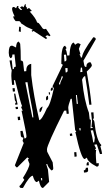

<svg xmlns="http://www.w3.org/2000/svg" viewBox="-20 -884 550 952"><path d="M193.4 47.9H192.4Q180.7 47.9 172.9 11.7L163.1 18.6H162.1Q151.4 18.6 142.6 -12.7Q127 -12.7 93.8 47.9H85Q77.1 47.9 76.2 38.1Q80.1 38.1 100.6 7.8L93.8 -2Q126 -52.7 126 -71.3V-72.3Q118.2 -90.8 118.2 -93.8Q123 -93.8 123 -99.6H121.1Q117.2 -99.6 116.2 -104.5L66.4 -54.7H60.5L53.7 -64.5L97.7 -174.8L91.8 -185.5Q95.7 -196.3 95.7 -202.1H93.8Q84 -202.1 83 -212.9Q82 -223.6 81.1 -234.4L91.8 -235.4L101.6 -197.3Q111.3 -198.2 111.3 -208Q111.3 -220.7 86.9 -335H92.8L85 -351.6Q85 -356.4 89.8 -357.4Q83 -369.1 54.7 -486.3H48.8L50.8 -463.9L40 -462.9Q36.1 -497.1 36.1 -507.8Q36.1 -521.5 38.1 -535.2Q33.2 -546.9 27.3 -584L38.1 -585L43 -541L48.8 -542V-544.9Q48.8 -552.7 58.6 -553.7L51.8 -614.3L41 -613.3V-608.4Q41 -596.7 31.2 -595.7L25.4 -605.5L23.4 -622.1Q23.4 -655.3 36.1 -657.2H42L59.6 -648.4Q60.5 -675.8 73.2 -677.7L80.1 -667Q83 -639.6 83 -584Q93.8 -583 94.7 -574.2L99.6 -530.3L110.4 -531.2V-535.2Q110.4 -563.5 134.8 -567.4V-511.7Q146.5 -409.2 174.8 -288.1Q187.5 -290 212.9 -347.7Q228.5 -360.4 247.1 -446.3L240.2 -456.1L291 -561.5Q290 -566.4 286.1 -566.4H284.2V-581.1Q284.2 -655.3 302.7 -657.2L309.6 -646.5Q309.6 -641.6 304.7 -640.6Q310.5 -632.8 313.5 -608.4L324.2 -609.4Q328.1 -670.9 345.7 -672.9L352.5 -662.1Q357.4 -666 361.3 -668Q365.2 -669.9 368.2 -669.9L379.9 -665L371.1 -641.6L378.9 -615.2L374 -614.3Q380.9 -604.5 380.9 -598.6L386.7 -599.6Q387.7 -625 442.4 -699.2Q454.1 -699.2 455.1 -689.5L393.6 -583Q395.5 -572.3 397.5 -562Q399.4 -551.8 407.2 -551.8H408.2V-553.7Q408.2 -573.2 427.7 -576.2Q431.6 -571.3 433.6 -566.9Q435.5 -562.5 435.5 -559.6Q435.5 -552.7 410.2 -529.3Q425.8 -441.4 433.6 -365.2L422.9 -364.3Q414.1 -436.5 402.3 -506.8Q393.6 -505.9 386.7 -488.3L387.7 -482.4Q397.5 -385.7 420.9 -325.2L424.8 -292H425.8Q429.7 -292 430.7 -287.1L428.7 -248L440.4 -250Q439.5 -254.9 433.6 -254.9L436.5 -282.2L431.6 -326.2L443.4 -327.1L445.3 -298.8Q445.3 -294.9 440.4 -293.9Q444.3 -289.1 446.3 -285.2Q448.2 -281.2 448.2 -278.3Q458 -188.5 482.4 -165Q482.4 -160.2 477.5 -159.2Q485.4 -131.8 486.3 -121.1L475.6 -120.1L460 -168L448.2 -167L449.2 -162.1Q456.1 -151.4 456.1 -145.5H451.2Q451.2 -140.6 455.1 -140.6H457Q455.1 -133.8 455.1 -120.1Q455.1 -102.5 458 -74.2L469.7 -75.2V-67.4Q469.7 -58.6 460 -57.6Q413.1 -82 411.1 -102.5L400.4 -95.7H399.4Q382.8 -95.7 353.5 -229.5H358.4L352.5 -240.2L335.9 -394.5L330.1 -393.6Q318.4 -361.3 318.4 -349.6L321.3 -320.3L310.5 -319.3L308.6 -335.9L297.9 -335Q212.9 -165 212.9 -143.6L213.9 -131.8L241.2 -79.1L244.1 -49.8Q244.1 -40 234.4 -39.1Q215.8 -58.6 214.8 -70.3H209L217.8 -43L223.6 17.6ZM299.8 -579.1Q309.6 -580.1 309.6 -588.9L307.6 -613.3L296.9 -612.3ZM305.7 -524.4Q315.4 -525.4 315.4 -534.2L314.5 -546.9L303.7 -545.9ZM377.9 -526.4 388.7 -527.3 386.7 -548.8H380.9ZM273.4 -464.8 278.3 -465.8V-466.8Q278.3 -475.6 291 -500V-505.9L285.2 -504.9V-503.9Q285.2 -496.1 272.5 -470.7ZM145.5 -301.8 142.6 -329.1Q120.1 -444.3 116.2 -476.6L105.5 -475.6L140.6 -301.8ZM43.9 -429.7 42 -446.3 52.7 -447.3 54.7 -430.7ZM232.4 -433.6 231.4 -438.5Q232.4 -450.2 241.2 -451.2L242.2 -443.4Q242.2 -434.6 232.4 -433.6ZM55.7 -364.3V-372.1Q55.7 -376 60.5 -376L53.7 -386.7L49.8 -419.9H55.7L67.4 -366.2ZM222.7 -415 221.7 -426.8H226.6L228.5 -416ZM209 -386.7 208 -397.5Q209 -408.2 217.8 -409.2L218.8 -396.5Q218.8 -387.7 209 -386.7ZM366.2 -369.1 361.3 -413.1H356.4L360.4 -369.1ZM58.6 -342.8 56.6 -353.5 68.4 -354.5 69.3 -343.8ZM176.8 -327.1 175.8 -338.9Q175.8 -347.7 190.4 -356.4V-351.6Q184.6 -328.1 176.8 -327.1ZM69.3 -288.1 67.4 -304.7 79.1 -305.7 80.1 -289.1ZM379.9 -237.3 378.9 -249 373 -248 375 -237.3ZM442.4 -177.7 447.3 -178.7 450.2 -201.2 441.4 -238.3 429.7 -237.3Q439.5 -200.2 442.4 -177.7ZM327.1 -210 326.2 -220.7 336.9 -222.7 338.9 -210.9ZM349.6 -106.4 347.7 -128.9 358.4 -129.9 360.4 -108.4ZM409.2 -63.5V-68.4Q409.2 -80.1 418.9 -81.1L420.9 -64.5ZM396.5 -28.3 395.5 -39.1Q405.3 -41 405.3 -49.8V-51.8L416 -52.7L417 -39.1Q417 -31.2 407.2 -29.3ZM184.6 10.7 189.5 9.8 188.5 -1H182.6ZM83 -725.6 73.2 -728.5 75.2 -752 83 -750ZM208 -690.4 146.5 -730.5 140.6 -726.6 136.7 -731.4 142.6 -735.4 139.6 -738.3Q111.3 -749 99.6 -758.8Q83 -767.6 83 -771.5V-772.5L76.2 -779.3H57.6Q45.9 -793 45.9 -800.8Q45.9 -802.7 47.9 -803.7Q48.8 -802.7 52.7 -802.7Q40 -828.1 40 -839.8Q40 -849.6 47.9 -849.6Q51.8 -849.6 59.6 -842.8L65.4 -854.5L73.2 -852.5Q70.3 -850.6 70.3 -847.7Q70.3 -845.7 76.2 -839.8Q82 -834 85 -834Q86.9 -834 89.8 -835.9L79.1 -846.7Q85.9 -852.5 88.9 -852.5Q92.8 -852.5 96.7 -847.7L104.5 -864.3L107.4 -862.3Q107.4 -852.5 108.4 -851.6L115.2 -843.8L112.3 -841.8L114.3 -838.9L124 -844.7L137.7 -830.1Q132.8 -827.1 127 -827.1Q158.2 -793 164.1 -772.5L171.9 -769.5Q182.6 -756.8 191.4 -743.2Q196.3 -739.3 200.2 -739.3Q203.1 -739.3 208 -741.2L230.5 -708L223.6 -704.1Q219.7 -709 214.8 -709Q212.9 -709 205.1 -704.1L213.9 -695.3Z"/></svg>

Font: Blackcraft
Style: Regular
Weight: 400
Designer: GGBotNet
Foundry: GGBotNet
Version: 1.00